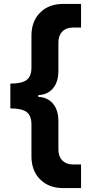

<svg xmlns="http://www.w3.org/2000/svg" viewBox="-20 -839 481 983"><path d="M141 -493V-656Q141 -730 185.5 -774.5Q230 -819 304 -819H395V-698H353Q319 -698 299 -677.5Q279 -657 279 -623V-477Q279 -420 251.5 -387Q224 -354 176 -352V-343Q224 -341 251.5 -308Q279 -275 279 -218V-72Q279 -38 299 -17.5Q319 3 353 3H395V124H304Q230 124 185.5 79.5Q141 35 141 -39V-202Q141 -246 117 -265Q93 -284 33 -284V-411Q93 -411 117 -430Q141 -449 141 -493Z"/></svg>

Font: Application
Style: Bold
Weight: 700
Designer: Wei Huang
Foundry: Wei Huang
Version: Version 0.012